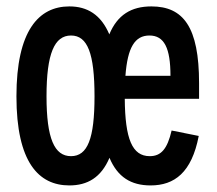

<svg xmlns="http://www.w3.org/2000/svg" viewBox="-20 -552 660 584"><path d="M267.5 -259C267.5 -130.5 246.5 -77 196 -77C145.5 -77 121.5 -130.5 121.5 -259C121.5 -389 145.5 -444 196 -444C246.5 -444 267.5 -389 267.5 -259ZM30 -259C30 -58.5 97.5 12 191 12C246 12 287.5 -12 313 -72C337.5 -13.5 378.5 12 438 12C510.5 12 563 -27 584.5 -138.5L502 -155C489 -99 470 -77 435.5 -77C382 -77 360.5 -129.5 359.5 -251.5H585.5V-299C585.5 -470 537.5 -532.5 440.5 -532.5C379 -532.5 337 -506.5 312.5 -447.5C287 -507.5 245.5 -532.5 191 -532.5C97.5 -532.5 30 -458.5 30 -259ZM361.5 -321.5C368 -407.5 390 -444 434.5 -444C479.5 -444 498.5 -406 498.5 -321.5Z"/></svg>

Font: Monaspace Neon Medium
Style: Regular
Weight: 500
Designer: Riley Cran & the Lettermatic Team
Foundry: Lettermatic
Version: Version 1.200 (Monaspace Neon)